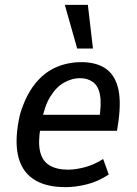

<svg xmlns="http://www.w3.org/2000/svg" viewBox="-20 -762 566 791"><path d="M250 9Q165 9 115.5 -25.5Q66 -60 53 -127.5Q40 -195 63 -293Q86 -368 123 -415Q160 -462 209 -484Q258 -506 316 -506Q373 -506 411.5 -482Q450 -458 465 -405Q480 -352 468 -262L462 -223H127L138 -289H408L388 -267Q399 -334 392 -371Q385 -408 363 -424Q341 -440 309 -440Q277 -440 244.5 -422Q212 -404 187.5 -364.5Q163 -325 151 -259L147 -238Q136 -175 145.5 -136.5Q155 -98 184.5 -80.5Q214 -63 261 -63Q291 -63 329 -73Q367 -83 405 -107L428 -43Q384 -14 337.5 -2.5Q291 9 250 9ZM298 -562 247 -742H342L363 -562Z"/></svg>

Font: Nunito Sans 7pt Condensed Medium
Style: Italic
Weight: 500
Width: 3
Italic angle: -9°
Designer: Vernon Adams
Foundry: Vernon Adams
Version: Version 3.101;gftools[0.9.27]